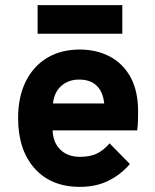

<svg xmlns="http://www.w3.org/2000/svg" viewBox="-20 -716 604 748"><path d="M291 12Q179 12 114.8 -60Q50.5 -132 50.5 -256Q50.5 -338 80 -398Q109.5 -458 163.5 -490.5Q217.5 -523 291 -523Q354.5 -523 406 -496.8Q457.5 -470.5 487.8 -416.8Q518 -363 518 -281Q518 -267 517.5 -247.2Q517 -227.5 514.5 -208H185Q186.5 -161 215 -133Q243.5 -105 291.5 -105Q329.5 -105 355.8 -117Q382 -129 407 -157.5L486 -77Q451.5 -36.5 403.2 -12.2Q355 12 291 12ZM186.5 -313H386Q381.5 -357.5 357 -381.8Q332.5 -406 288 -406Q247.5 -406 219.5 -382Q191.5 -358 186.5 -313ZM126.5 -584.5V-696H456.5V-584.5Z"/></svg>

Font: Overpass ExtraBold
Style: Regular
Weight: 800
Designer: Delve Withrington, Dave Bailey, Thomas Jockin
Foundry: Delve Fonts LLC
Version: Version 4.000; ttfautohint (v1.8.3)